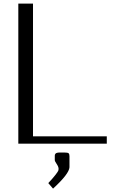

<svg xmlns="http://www.w3.org/2000/svg" viewBox="-20 -812 665 1085"><path d="M372.6 70.8V133.3Q370.6 170.4 279.8 253.9L252.9 222.7Q280.3 193.4 293.7 175.8Q307.1 158.2 309.1 153.1Q311 147.9 311 141.6Q311 130.4 300.3 114.7Q289.6 99.1 289.6 92.8V70.8Q289.6 65.4 290 63Q290.5 60.5 293.2 56.9Q295.9 53.2 302.7 51.5Q309.6 49.8 320.8 49.8H341.3Q362.8 49.8 367.7 54.2Q372.6 58.6 372.6 70.8ZM83.5 -791.5H166.5V-41.5H583.5V0H83.5Z"/></svg>

Font: Resagnicto
Style: Regular
Weight: 500
Version: Version 0.9991